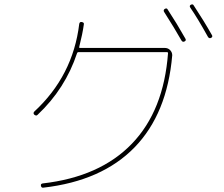

<svg xmlns="http://www.w3.org/2000/svg" viewBox="-20 -862 1040 891"><path d="M154.3 -329.1Q148.4 -322.3 138.7 -330.1Q132.8 -336.9 138.7 -343.8Q318.4 -509.8 347.7 -751Q349.6 -761.7 359.4 -759.8Q371.1 -757.8 369.1 -749Q363.3 -706.1 347.7 -644.5Q345.7 -639.6 351.6 -639.6H744.1Q759.8 -639.6 769.5 -629.4Q779.3 -619.1 779.3 -605.5Q755.9 -334 604.5 -178.2Q453.1 -22.5 181.6 8.8Q171.9 10.7 169.9 0Q168 -8.8 177.7 -10.7Q443.4 -41 591.8 -194.8Q740.2 -348.6 759.8 -616.2Q759.8 -620.1 753.9 -620.1H343.8Q339.8 -620.1 337.9 -616.2Q283.2 -450.2 154.3 -329.1ZM822.3 -673.8Q789.1 -732.4 742.2 -805.7Q736.3 -814.5 744.1 -820.3Q753.9 -826.2 757.8 -818.4Q800.8 -752.9 839.8 -683.6Q845.7 -674.8 836.9 -669.9Q828.1 -665 822.3 -673.8ZM945.3 -690.4Q896.5 -778.3 863.3 -826.2Q857.4 -835 865.2 -839.8Q875 -844.7 878.9 -836.9Q927.7 -762.7 962.9 -700.2Q968.8 -691.4 960 -686.5Q951.2 -681.6 945.3 -690.4Z"/></svg>

Font: Rounded-L Mgen+ 2m thin
Style: Regular
Weight: 100
Designer: [Source Han Sans]
Ryoko NISHIZUKA  (kana & ideographs); Paul D. Hunt (Latin, Greek & Cyrillic); Wenlong ZHANG  (bopomofo
Version: Version 1.059.20150602